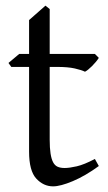

<svg xmlns="http://www.w3.org/2000/svg" viewBox="-20 -645 384 680"><path d="M330 -57Q282 -22 238 -3.5Q194 15 168 15Q134 15 108.5 -12.5Q83 -40 83 -108V-408H20L10 -422L48 -454H83V-574L141 -625L156 -613V-454H316L330 -440Q321 -426 306 -411Q291 -396 281 -391Q269 -397 245 -402.5Q221 -408 182 -408H156V-150Q156 -121 159 -101.5Q162 -82 168 -70.5Q174 -59 184 -54.5Q194 -50 209 -50Q226 -50 252 -56Q278 -62 316 -82L330 -57Z"/></svg>

Font: Kalpurush
Style: Regular
Weight: 400
Designer: Md. Tanbin Islam Siyam
Foundry: Tanbin Islam Siyam
Version: Version 0.258